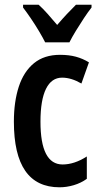

<svg xmlns="http://www.w3.org/2000/svg" viewBox="-20 -786 419 816"><path d="M233 10Q39 10 39 -269Q39 -354 60 -418Q81 -482 124.5 -517.5Q168 -553 235 -553Q273 -553 302.5 -545Q332 -537 358 -521L326 -431Q283 -456 244 -456Q199 -456 175.5 -408.5Q152 -361 152 -269Q152 -87 246 -87Q296 -87 349 -121V-26Q324 -8 293.5 1Q263 10 233 10ZM172 -606Q162 -626 146 -653Q130 -680 112 -706.5Q94 -733 78 -754V-766H144Q162 -750 182 -727.5Q202 -705 223 -680Q247 -708 264.5 -726.5Q282 -745 303 -766H369V-754Q354 -735 336.5 -708.5Q319 -682 302.5 -655Q286 -628 275 -606Z"/></svg>

Font: Noto Sans ExtraCondensed SemiBold
Style: Regular
Weight: 600
Width: 2
Designer: Monotype Design Team
Foundry: Monotype Imaging Inc.
Version: Version 2.013; ttfautohint (v1.8.4.7-5d5b)